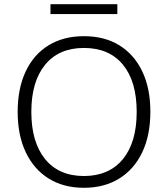

<svg xmlns="http://www.w3.org/2000/svg" viewBox="-20 -885 799 913"><path d="M379 8Q282 8 211.5 -36Q141 -80 102.5 -161Q64 -242 64 -353Q64 -464 102 -545Q140 -626 211 -669.5Q282 -713 379 -713Q477 -713 547.5 -669.5Q618 -626 656.5 -545.5Q695 -465 695 -354Q695 -242 656.5 -161Q618 -80 547 -36Q476 8 379 8ZM379 -48Q498 -48 564 -128Q630 -208 630 -353Q630 -498 564.5 -577.5Q499 -657 379 -657Q260 -657 194.5 -577Q129 -497 129 -353Q129 -209 194.5 -128.5Q260 -48 379 -48ZM220 -818V-865H538V-818Z"/></svg>

Font: Nunito Sans Light
Style: Regular
Weight: 300
Designer: Vernon Adams
Foundry: Vernon Adams
Version: Version 3.101; ttfautohint (v1.8.4.7-5d5b);gftools[0.9.27]